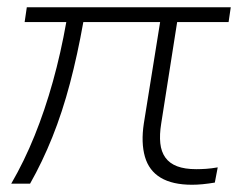

<svg xmlns="http://www.w3.org/2000/svg" viewBox="-20 -507 671 530"><path d="M510 3Q456 3 423.5 -16.5Q391 -36 380 -74.5Q369 -113 377 -166L422 -446H210Q194 -356 173 -276.5Q152 -197 124.5 -128.5Q97 -60 63 0H11Q47 -62 75.5 -132.5Q104 -203 126 -282Q148 -361 163 -446H48L54 -487H617L611 -446H469L425 -166Q420 -135 422.5 -111.5Q425 -88 436.5 -72Q448 -56 469 -48Q490 -40 522 -40Q535 -40 549.5 -41Q564 -42 581 -45L573 -3Q555 0 539.5 1.5Q524 3 510 3Z"/></svg>

Font: Nunito Sans 10pt SemiExpanded ExtraLight
Style: Italic
Weight: 250
Width: 6
Italic angle: -9°
Designer: Vernon Adams
Foundry: Vernon Adams
Version: Version 3.101;gftools[0.9.27]